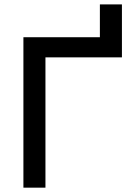

<svg xmlns="http://www.w3.org/2000/svg" viewBox="-20 -865 626 885"><path d="M87.9 0H189.5V-600.6H542V-844.7H440.4V-693.4H87.9Z"/></svg>

Font: CaskaydiaCove Nerd Font
Style: Regular
Weight: 400
Designer: Aaron Bell
Foundry: Saja Typeworks
Version: Version 2111.1;Nerd Fonts 2.3.3